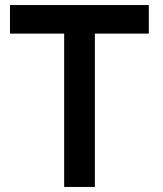

<svg xmlns="http://www.w3.org/2000/svg" viewBox="-20 -740 646 760"><path d="M234 0V-607H19.5V-720H569V-607H355.5V0Z"/></svg>

Font: Vela Sans Bd
Style: Bold
Weight: 700
Designer: Principal design: Mikhail Sharanda - project Manrope.
Design modification: Ravid Balaliev
Foundry: Mikhail Sharanda
Version: Version 1.001